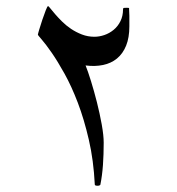

<svg xmlns="http://www.w3.org/2000/svg" viewBox="-20 -511 574 621"><path d="M398.4 -425.8Q398.4 -389.2 387.9 -363.3Q377.4 -337.4 358.4 -321.8Q339.4 -306.2 313.2 -300.8Q287.1 -295.4 256.8 -299.3Q264.2 -281.2 274.2 -249Q284.2 -216.8 293.5 -180.2Q302.7 -143.6 309.1 -108.2Q315.4 -72.8 315.4 -49.3Q315.4 -12.2 313 22.5Q310.5 57.1 304.7 85.9Q304.7 87.4 302 88.6Q299.3 89.8 295.9 89.8Q286.6 89.8 286.6 85.9Q282.7 7.3 267.3 -59.1Q252 -125.5 231.7 -178.7Q211.4 -231.9 188.7 -272.7Q166 -313.5 147 -340.8Q127.9 -368.2 115.2 -382.8Q102.5 -397.5 102.5 -398.4Q102.5 -400.9 106.9 -415.5Q111.3 -430.2 116.9 -447Q122.6 -463.9 127.9 -477.5Q133.3 -491.2 135.3 -491.2Q137.2 -491.2 142.8 -483.9Q148.4 -476.6 158 -465.6Q167.5 -454.6 180.4 -441.7Q193.4 -428.7 209.7 -417.7Q226.1 -406.7 245.1 -399.4Q264.2 -392.1 285.2 -392.1Q301.3 -392.1 317.6 -397.7Q334 -403.3 347.7 -414.6Q361.3 -425.8 369.6 -442.6Q377.9 -459.5 377.9 -480.5Q377.9 -484.9 380.4 -485.4Q382.8 -485.8 389.2 -485.8Q397.5 -485.8 397.5 -484.9V-481.9Q398.4 -470.7 398.4 -460Z"/></svg>

Font: Simplified Naskh
Style: Regular
Weight: 400
Designer: SIL International
Foundry: Arabeyes
Version: 1.02_alpha